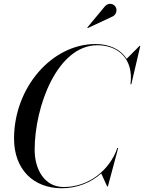

<svg xmlns="http://www.w3.org/2000/svg" viewBox="-20 -995 769 1025"><path d="M584 -908.5C600 -918 607 -941 597.5 -957.5C588 -974 562.5 -983.5 541.5 -963L446 -848L448.5 -845ZM310 10C392 10 465 -20 520.5 -69L552 0H556L611 -205H606.5C566 -87 454 3.5 320 3.5C216 3.5 165 -93 165 -195C165 -427 286 -753.5 500 -753.5C610 -753.5 694.5 -681.5 676.5 -545H681L729 -750H725L656 -681C622.5 -733.5 561.5 -760 490 -760C257 -760 55 -528 55 -255C55 -92 157 10 310 10Z"/></svg>

Font: Bodoni* 36pt
Style: Italic
Weight: 400
Italic angle: -13°
Version: Version 2.3